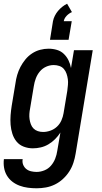

<svg xmlns="http://www.w3.org/2000/svg" viewBox="-30 -790 550 1033"><path d="M167 223Q144 223 120.5 220Q97 217 75.5 209Q54 201 36.5 187.5Q19 174 7.5 155Q-4 136 -8 113Q-12 90 -9 66H92Q89 82 94.5 96Q100 110 111 119Q122 128 137 131.5Q152 135 167 135Q188 135 209 126.5Q230 118 244.5 101Q259 84 267 63.5Q275 43 278 22L295 -77Q283 -58 266.5 -41.5Q250 -25 230.5 -13.5Q211 -2 189.5 3Q168 8 147 8Q121 8 97.5 -1Q74 -10 59 -28.5Q44 -47 36.5 -70.5Q29 -94 27 -119Q25 -144 27 -170Q29 -196 33 -221L53 -341Q56 -364 62.5 -386.5Q69 -409 80 -430Q91 -451 106.5 -470Q122 -489 142.5 -502.5Q163 -516 186 -522Q209 -528 231 -528Q255 -528 276.5 -521.5Q298 -515 313.5 -500Q329 -485 338.5 -465.5Q348 -446 352 -424L368 -520H469L377 36Q373 61 365 85.5Q357 110 343 132Q329 154 309 172.5Q289 191 265.5 202.5Q242 214 217 218.5Q192 223 167 223ZM202 -80Q221 -80 241 -87Q261 -94 276.5 -108.5Q292 -123 300.5 -142.5Q309 -162 312 -181L332 -301Q334 -317 335.5 -333Q337 -349 335 -364Q333 -379 328 -393.5Q323 -408 313.5 -419Q304 -430 289.5 -435Q275 -440 259 -440Q238 -440 218 -431Q198 -422 184 -405Q170 -388 162.5 -367.5Q155 -347 152 -327L132 -207Q129 -192 128 -177.5Q127 -163 129 -149Q131 -135 136 -121.5Q141 -108 150.5 -98.5Q160 -89 173.5 -84.5Q187 -80 202 -80ZM239 -576 255 -676Q258 -691 265 -705Q272 -719 282 -731Q292 -743 304.5 -753Q317 -763 331 -770L357 -725Q341 -718 328.5 -705Q316 -692 313 -676H356L339 -576Z"/></svg>

Font: Iosevka SS04 Semibold Oblique
Style: Regular
Weight: 600
Italic angle: -9°
Monospace: yes
Designer: Belleve Invis
Foundry: Belleve Invis
Version: Version 19.0.0; ttfautohint (v1.8.4)